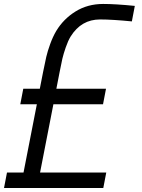

<svg xmlns="http://www.w3.org/2000/svg" viewBox="-28 -947 714 967"><path d="M90.5 -78.1 157.6 -421.9H74.2L89.2 -500H172.5L188.8 -583.3Q198.6 -632.8 205.1 -660.8Q211.6 -688.8 224.9 -725.6Q238.3 -762.4 255.2 -791Q291.7 -851.6 352.5 -889.3Q413.4 -927.1 491.5 -927.1Q553.4 -927.1 651 -917.3L636.1 -839.2Q537.1 -849 475.9 -849Q381.5 -849 328.1 -763.7Q314.5 -741.5 303.1 -708.3Q291.7 -675.1 286.1 -651.4Q280.6 -627.6 272.1 -583.3L255.9 -500H505.9L490.9 -421.9H240.9L173.8 -78.1H507.2L492.2 0H-7.8L7.2 -78.1Z"/></svg>

Font: Monoid
Style: Italic
Weight: 400
Width: 4
Italic angle: -11°
Monospace: yes
Version: Version 0.61